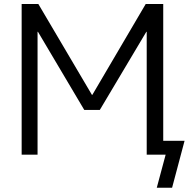

<svg xmlns="http://www.w3.org/2000/svg" viewBox="-20 -750 930 931"><path d="M691.4 0V-595.7H689.5L463.9 -216.8H388.7L164.1 -595.7H162.1V0H85V-730.5H166L425.8 -290H427.7L686.5 -730.5H771.5V-67.4H875L814.5 160.2H740.2L783.2 0H771.5H732.4Z"/></svg>

Font: Gen Shin Gothic Normal
Style: Regular
Weight: 300
Designer: [Source Han Sans]
Ryoko NISHIZUKA  (kana & ideographs); Paul D. Hunt (Latin, Greek & Cyrillic); Wenlong ZHANG  (bopomofo
Version: Version 1.002.20150607